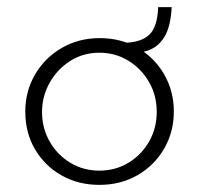

<svg xmlns="http://www.w3.org/2000/svg" viewBox="-20 -511 559 539"><path d="M51 -198Q51 -255 78.5 -302Q106 -349 153.5 -376.5Q201 -404 260 -404Q320 -404 367 -376.5Q414 -349 441 -302Q468 -255 468 -198Q468 -141 441 -94Q414 -47 366.5 -19.5Q319 8 259 8Q200 8 153 -18.5Q106 -45 78.5 -91.5Q51 -138 51 -198ZM98 -197Q98 -151 119.5 -113.5Q141 -76 177.5 -54Q214 -32 259 -32Q304 -32 340.5 -54Q377 -76 398.5 -113.5Q420 -151 420 -197Q420 -243 398.5 -280.5Q377 -318 340.5 -340.5Q304 -363 259 -363Q213 -363 176.5 -339.5Q140 -316 119 -278Q98 -240 98 -197ZM326 -391Q374 -391 398 -412.5Q422 -434 424 -491H462Q459 -435 441 -406.5Q423 -378 393.5 -368.5Q364 -359 326 -359Z"/></svg>

Font: Synthetic Light
Style: Regular
Weight: 300
Designer: Santiago Orozco
Foundry: Typemade
Version: Version 2.000; ttfautohint (v1.8.4.7-5d5b)